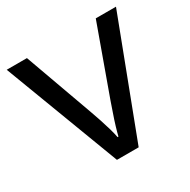

<svg xmlns="http://www.w3.org/2000/svg" viewBox="-127 -654 763 773"><g transform="rotate(-30 254.0 -268.0)"><path d="M203 0 0 -536H94L208 -220Q216 -198 225 -171Q234 -144 241 -119.5Q248 -95 251 -78H255Q259 -95 266.5 -120Q274 -145 283.5 -172Q293 -199 300 -220L414 -536H508L304 0Z"/></g></svg>

Font: lsinhala15
Style: Book
Weight: 400
Designer: Jelle Bosma - Monotype Design Team
Foundry: Monotype Imaging Inc.
Version: Version 2.003